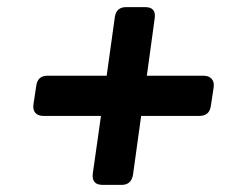

<svg xmlns="http://www.w3.org/2000/svg" viewBox="-20 -520 700 540"><path d="M269 0Q237 0 241 -32L264 -194H102Q87 -194 79.5 -202.5Q72 -211 74 -226L82 -279Q86 -307 113 -307H280L303 -472Q307 -500 335 -500H388Q420 -500 415 -468L393 -307H553Q567 -307 575 -298.5Q583 -290 581 -275L573 -222Q569 -194 541 -194H377L354 -28Q349 0 322 0Z"/></svg>

Font: Pitagon Sans Text Bold
Style: Italic
Weight: 700
Italic angle: -8°
Designer: Travis Tran
Foundry: Pitagon
Version: Version 1.001; ttfautohint (v1.8.4.7-5d5b);gftools[0.9.26]